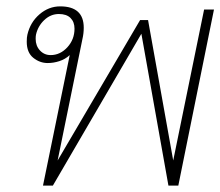

<svg xmlns="http://www.w3.org/2000/svg" viewBox="-20 -583 692 603"><path d="M199 -410Q185 -397 166.5 -391Q148 -385 130 -385Q105 -385 84.5 -401.5Q64 -418 64 -452Q64 -466 66 -474Q75 -513 104 -538Q133 -563 169 -563Q243 -563 243 -496Q243 -478 239 -461L161 -79L420 -520H445L524 -79L621 -553H652L540 0H509L424 -477L146 0H115ZM214 -493Q214 -514 201.5 -526.5Q189 -539 165 -539Q139 -539 119 -520Q99 -501 93 -474Q92 -469 92 -461Q92 -439 105.5 -424.5Q119 -410 139 -410Q169 -410 191.5 -434.5Q214 -459 214 -493Z"/></svg>

Font: Taviraj Thin
Style: Italic
Weight: 250
Italic angle: -12°
Designer: Katatrad Team
Foundry: CadsonDemak
Version: Version 1.001